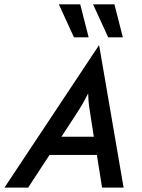

<svg xmlns="http://www.w3.org/2000/svg" viewBox="-62 -853 644 873"><path d="M-41.7 0 387.5 -646.5H388.9L500 0H402.1L378.5 -148.6H163.2L66 0ZM217.4 -231.2H364.6L350 -325Q345.8 -349.3 342.7 -372.9Q339.6 -396.5 338.9 -428.5Q322.9 -396.5 309 -373.3Q295.1 -350 278.5 -325ZM429.9 -683.3 361.1 -833.3H458.3L496.5 -683.3ZM274.3 -683.3 205.6 -833.3H302.8L341 -683.3Z"/></svg>

Font: Afacad Medium
Style: Italic
Weight: 500
Italic angle: -14°
Designer: Kristian Moeller
Foundry: Dicotype
Version: Version 1.000; ttfautohint (v1.8.4.7-5d5b)